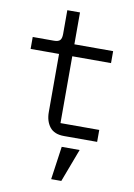

<svg xmlns="http://www.w3.org/2000/svg" viewBox="-99 -739 726 1044"><g transform="rotate(10 264.0 -217.0)"><path d="M285 60H384L315 243H259ZM287 0Q233 0 208 -32Q183 -64 183 -114V-435H26V-501H143Q167 -501 176.5 -511Q186 -521 186 -546V-677H256V-501H470V-435H256V-66H470V0Z"/></g></svg>

Font: PlemolJP
Style: Regular
Weight: 400
Monospace: yes
Version: v2.0.4; ttfautohint (v1.8.4.7-5d5b-dirty) -l 6 -r 45 -G 200 